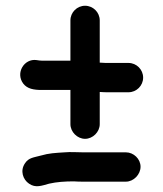

<svg xmlns="http://www.w3.org/2000/svg" viewBox="-20 -620 568 668"><path d="M469 -40C469 -67 445 -90 418 -90H269C248 -90 225 -92 205 -90C173 -88 150 -87 123 -79C98 -72 80 -72 67 -52C49 -26 60 5 81 19C104 35 125 26 151 19C177 13 206 11 237 11C248 12 259 12 269 12H418C445 12 469 -13 469 -40ZM225 -549V-409H125C120 -409 113 -410 107 -411C64 -417 33 -366 61 -329C75 -311 97 -307 125 -307H225V-188C225 -161 249 -137 276 -137C303 -137 327 -161 327 -188V-300H328C339 -299 348 -299 357 -299H427C455 -299 478 -322 478 -350C478 -378 455 -401 427 -401H357C350 -401 341 -401 330 -402H327V-549C327 -577 304 -600 276 -600C248 -600 225 -577 225 -549Z"/></svg>

Font: Electronic
Style: UltBlk
Weight: 500
Version: Version 1.011